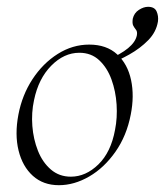

<svg xmlns="http://www.w3.org/2000/svg" viewBox="-20 -530 484 564"><path d="M153 14Q107 14 76.5 -13.5Q46 -41 34.5 -88Q23 -135 34 -193Q45 -251 75.5 -297.5Q106 -344 149.5 -371.5Q193 -399 242 -399Q293 -399 324 -370.5Q355 -342 365 -295Q375 -248 364 -193Q352 -131 319 -84Q286 -37 242 -11.5Q198 14 153 14ZM188 -11Q232 -11 269 -47Q306 -83 318 -149Q325 -184 322.5 -223Q320 -262 307.5 -296.5Q295 -331 271.5 -353Q248 -375 213 -375Q168 -375 130.5 -337Q93 -299 80 -236Q72 -199 75 -160Q78 -121 91.5 -87Q105 -53 129.5 -32Q154 -11 188 -11ZM296 -340 295 -354Q374 -387 382 -426Q384 -437 379.5 -442.5Q375 -448 371.5 -454.5Q368 -461 370 -475Q374 -492 388 -501Q402 -510 415 -510Q434 -510 440 -496.5Q446 -483 444 -467Q439 -436 415.5 -412Q392 -388 360 -370Q328 -352 296 -340Z"/></svg>

Font: Cormorant Garamond Light
Style: Italic
Weight: 300
Italic angle: -10°
Designer: Christian Thalmann (Catharsis Fonts)
Foundry: Catharsis Fonts
Version: Version 4.001